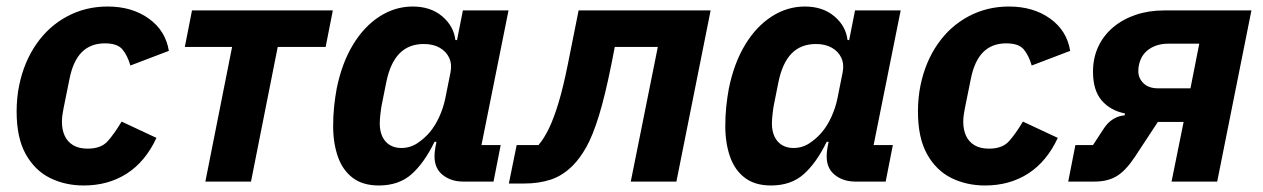

<svg xmlns="http://www.w3.org/2000/svg" viewBox="-20 -557 3873 589"><path d="M237 12Q180 12 133.5 -11Q87 -34 59 -84Q31 -134 31 -215Q31 -236 33 -256.5Q35 -277 39 -296Q54 -368 92 -422.5Q130 -477 186.5 -507Q243 -537 310 -537Q385 -537 436.5 -500Q488 -463 498 -401L380 -356Q371 -387 355.5 -405.5Q340 -424 302 -424Q258 -424 231 -397Q204 -370 193 -314L175 -225Q173 -215 171.5 -204.5Q170 -194 170 -183Q170 -159 178.5 -140.5Q187 -122 204.5 -111.5Q222 -101 249 -101Q290 -101 310.5 -124Q331 -147 353 -184L460 -134Q426 -61 369 -24.5Q312 12 237 12Z M610 0 692 -413H547L569 -525H1001L979 -413H832L750 0Z M1494 0H1401Q1364 0 1338.5 -20Q1313 -40 1313 -77Q1313 -85 1314 -94Q1315 -103 1316 -107L1319 -122H1313Q1282 -58 1243 -23Q1204 12 1142 12Q1093 12 1062 -11.5Q1031 -35 1016.5 -76.5Q1002 -118 1002 -170Q1002 -202 1005 -230.5Q1008 -259 1013 -286Q1029 -364 1063 -420Q1097 -476 1144.5 -506.5Q1192 -537 1246 -537Q1301 -537 1336.5 -507Q1372 -477 1377 -434H1382L1400 -525H1540L1457 -112H1516ZM1211 -103Q1238 -103 1260 -117.5Q1282 -132 1298 -151Q1315 -171 1327.5 -198.5Q1340 -226 1346 -255L1362 -335Q1367 -360 1358 -379.5Q1349 -399 1329 -410.5Q1309 -422 1280 -422Q1234 -422 1205.5 -393Q1177 -364 1165 -305L1151 -235Q1149 -225 1147 -207.5Q1145 -190 1145 -178Q1145 -155 1153 -138Q1161 -121 1176 -112Q1191 -103 1211 -103Z M1541 6 1565 -112H1632Q1649 -132 1664 -163Q1679 -194 1693.5 -242Q1708 -290 1722 -360L1755 -525H2160L2055 0H1915L1998 -413H1866L1856 -362Q1836 -262 1817 -201Q1798 -140 1778.5 -105.5Q1759 -71 1737 -49Q1706 -18 1669.5 -6Q1633 6 1588 6Z M2697 0H2604Q2567 0 2541.5 -20Q2516 -40 2516 -77Q2516 -85 2517 -94Q2518 -103 2519 -107L2522 -122H2516Q2485 -58 2446 -23Q2407 12 2345 12Q2296 12 2265 -11.5Q2234 -35 2219.5 -76.5Q2205 -118 2205 -170Q2205 -202 2208 -230.5Q2211 -259 2216 -286Q2232 -364 2266 -420Q2300 -476 2347.5 -506.5Q2395 -537 2449 -537Q2504 -537 2539.5 -507Q2575 -477 2580 -434H2585L2603 -525H2743L2660 -112H2719ZM2414 -103Q2441 -103 2463 -117.5Q2485 -132 2501 -151Q2518 -171 2530.5 -198.5Q2543 -226 2549 -255L2565 -335Q2570 -360 2561 -379.5Q2552 -399 2532 -410.5Q2512 -422 2483 -422Q2437 -422 2408.5 -393Q2380 -364 2368 -305L2354 -235Q2352 -225 2350 -207.5Q2348 -190 2348 -178Q2348 -155 2356 -138Q2364 -121 2379 -112Q2394 -103 2414 -103Z M3002 12Q2945 12 2898.5 -11Q2852 -34 2824 -84Q2796 -134 2796 -215Q2796 -236 2798 -256.5Q2800 -277 2804 -296Q2819 -368 2857 -422.5Q2895 -477 2951.5 -507Q3008 -537 3075 -537Q3150 -537 3201.5 -500Q3253 -463 3263 -401L3145 -356Q3136 -387 3120.5 -405.5Q3105 -424 3067 -424Q3023 -424 2996 -397Q2969 -370 2958 -314L2940 -225Q2938 -215 2936.5 -204.5Q2935 -194 2935 -183Q2935 -159 2943.5 -140.5Q2952 -122 2969.5 -111.5Q2987 -101 3014 -101Q3055 -101 3075.5 -124Q3096 -147 3118 -184L3225 -134Q3191 -61 3134 -24.5Q3077 12 3002 12Z M3257 0 3279 -112H3333L3367 -164Q3379 -182 3395.5 -192Q3412 -202 3430 -203L3431 -209Q3386 -218 3359.5 -249Q3333 -280 3333 -337Q3333 -379 3349 -413.5Q3365 -448 3394.5 -473Q3424 -498 3464 -511.5Q3504 -525 3551 -525H3819L3714 0H3574L3611 -183H3532L3461 -75Q3433 -33 3405.5 -16.5Q3378 0 3338 0ZM3659 -423H3564Q3530 -423 3505.5 -406.5Q3481 -390 3474 -358Q3473 -354 3472.5 -349Q3472 -344 3472 -339Q3472 -317 3488 -301.5Q3504 -286 3533 -286H3632Z"/></svg>

Font: IBM Plex Sans
Style: Italic
Weight: 400
Italic angle: -11.31°
Designer: Mike Abbink, Paul van der Laan, Pieter van Rosmalen
Foundry: Bold Monday
Version: Version 3.201